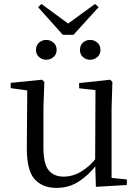

<svg xmlns="http://www.w3.org/2000/svg" viewBox="-20 -919 693 954"><path d="M209.5 -622.1Q189.6 -622.1 174.2 -635.5Q158.8 -648.8 158.8 -670.8Q158.8 -693.9 174.2 -707.3Q189.6 -720.7 209.5 -720.7Q229.8 -720.7 245.6 -707.3Q261.4 -693.9 261.4 -670.8Q261.4 -648.8 245.6 -635.5Q229.8 -622.1 209.5 -622.1ZM427.8 -622.1Q407.2 -622.1 392.2 -635.5Q377.3 -648.8 377.3 -670.8Q377.3 -693.9 392.2 -707.3Q407.2 -720.7 427.8 -720.7Q448.1 -720.7 463.6 -707.3Q479.1 -693.9 479.1 -670.8Q479.1 -648.8 463.6 -635.5Q448.1 -622.1 427.8 -622.1ZM185.9 -899.1 345.7 -782.2H291.4L452.2 -899.3L470 -883.4L345.1 -746H292.2L169.3 -883.2ZM260.9 14.6Q189.8 14.6 151.1 -29.8Q112.3 -74.2 113.3 -185.8L115.5 -483.7L137.7 -466.6L33.1 -481V-507.3L189.5 -523L200.2 -511.5L195.8 -380.4V-185.1Q195.8 -105.3 221.6 -73.3Q247.4 -41.4 296.3 -41.4Q342.8 -41.4 386.1 -68.1Q429.4 -94.9 464.9 -141.8L488.1 -103H461.7Q423.1 -51 373.2 -18.2Q323.3 14.6 260.9 14.6ZM456.4 9.3 452.8 -114.1V-115.5L454.4 -471.2L373.2 -480.3V-506.2L528.2 -523L538.4 -511.5L534.4 -380.4V-35L610.3 -27.4V0.2Z"/></svg>

Font: Early Summer Mincho VF
Style: Regular
Weight: 250
Designer: GuiWonder
Version: Version 1.002